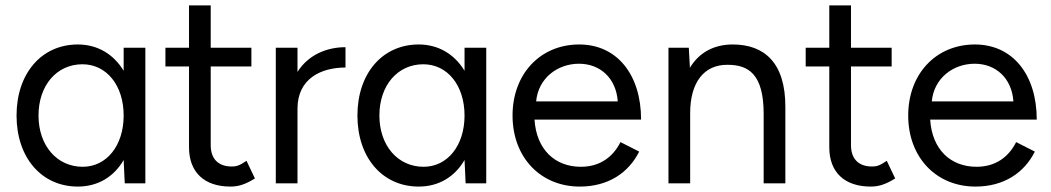

<svg xmlns="http://www.w3.org/2000/svg" viewBox="-20 -676 3874 708"><path d="M267 12C341 12 400 -24 436 -86L440 0H516V-500H436V-415C399 -476 340 -512 267 -512C133 -512 41 -405 41 -250C41 -95 133 12 267 12ZM285 -61C190 -61 122 -139 122 -250C122 -361 189 -439 284 -439C373 -439 436 -361 436 -250C436 -139 373 -61 285 -61Z M830 12C859 12 885 4 920 -18L889 -83C863 -65 851 -62 835 -62C785 -62 757 -90 757 -141V-431H907V-500H757V-656H677V-500H590V-431H677V-133C677 -41 733 12 830 12Z M997 0H1077V-275C1077 -387 1165 -427 1254 -427V-502C1185 -502 1117 -474 1077 -411V-500H997Z M1524 12C1598 12 1657 -24 1693 -86L1697 0H1773V-500H1693V-415C1656 -476 1597 -512 1524 -512C1390 -512 1298 -405 1298 -250C1298 -95 1390 12 1524 12ZM1542 -61C1447 -61 1379 -139 1379 -250C1379 -361 1446 -439 1541 -439C1630 -439 1693 -361 1693 -250C1693 -139 1630 -61 1542 -61Z M2118 12C2223 12 2298 -39 2337 -117L2268 -152C2241 -98 2193 -61 2122 -61C2026 -61 1958 -125 1951 -235H2344C2344 -401 2255 -512 2116 -512C1972 -512 1870 -403 1870 -250C1870 -96 1973 12 2118 12ZM1957 -302C1965 -389 2037 -441 2115 -441C2193 -441 2252 -388 2258 -302Z M2445 0H2525V-259C2525 -372 2576 -438 2663 -437C2739 -437 2796 -404 2796 -256V0H2876V-280C2877 -445 2798 -512 2682 -512C2611 -512 2557 -481 2524 -426L2520 -500H2445Z M3191 12C3220 12 3246 4 3281 -18L3250 -83C3224 -65 3212 -62 3196 -62C3146 -62 3118 -90 3118 -141V-431H3268V-500H3118V-656H3038V-500H2951V-431H3038V-133C3038 -41 3094 12 3191 12Z M3577 12C3682 12 3757 -39 3796 -117L3727 -152C3700 -98 3652 -61 3581 -61C3485 -61 3417 -125 3410 -235H3803C3803 -401 3714 -512 3575 -512C3431 -512 3329 -403 3329 -250C3329 -96 3432 12 3577 12ZM3416 -302C3424 -389 3496 -441 3574 -441C3652 -441 3711 -388 3717 -302Z"/></svg>

Font: HB Figtree Prototype
Style: Regular
Weight: 400
Designer: Alfredo Marco Pradil
Foundry: Hanken Design Co.®
Version: Version 1.002;Glyphs 3.2 (3228)